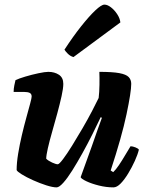

<svg xmlns="http://www.w3.org/2000/svg" viewBox="-20 -811 622 831"><path d="M225 0Q208 0 180 -9Q152 -18 123 -31Q94 -44 74 -56.5Q54 -69 52 -75Q52 -106 58.5 -145.5Q65 -185 74.5 -225.5Q84 -266 94 -302Q104 -338 110.5 -362.5Q117 -387 117 -393Q117 -405 108.5 -409Q100 -413 86 -413H39Q39 -427 42 -441.5Q45 -456 47 -464Q61 -471 89.5 -479.5Q118 -488 146.5 -494Q175 -500 189 -500Q216 -500 235 -487.5Q254 -475 254 -448Q254 -429 246.5 -395Q239 -361 228 -320.5Q217 -280 205.5 -240Q194 -200 187 -169Q180 -138 180 -124Q189 -115 205.5 -107.5Q222 -100 230 -100Q236 -100 253 -122.5Q270 -145 292 -180.5Q314 -216 337 -255.5Q360 -295 378.5 -330.5Q397 -366 407 -387Q410 -412 410.5 -444Q411 -476 410 -500Q467 -500 496.5 -494.5Q526 -489 537 -477.5Q548 -466 548 -448Q548 -413 527.5 -316Q507 -219 459 -73L470 -66Q481 -76 494.5 -96Q508 -116 521.5 -139Q535 -162 545 -178Q554 -178 566.5 -173Q579 -168 581 -163Q576 -142 563.5 -114.5Q551 -87 535 -60.5Q519 -34 502.5 -17Q486 0 471 0Q440 0 408 -8Q376 -16 354 -26.5Q332 -37 329 -44L377 -177Q390 -215 402 -248.5Q414 -282 421 -301L416 -304Q400 -270 379.5 -229Q359 -188 336.5 -147.5Q314 -107 293 -73.5Q272 -40 254 -20Q236 0 225 0ZM298 -564Q284 -568 273.5 -578.5Q263 -589 259 -596Q296 -653 331 -697Q366 -741 392.5 -766Q419 -791 432 -791Q445 -791 460 -779.5Q475 -768 487 -750Q499 -732 501 -714Z"/></svg>

Font: Texturina Black
Style: Italic
Weight: 900
Italic angle: -11°
Designer: Guillermo Torres Carreño
Foundry: Omnibus-Type
Version: Version 1.002; ttfautohint (v1.8.3)